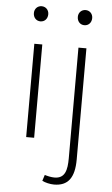

<svg xmlns="http://www.w3.org/2000/svg" viewBox="-60 -715 574 984"><g transform="rotate(5 227.0 -222.5)"><path d="M93 0H134V-480H93ZM114 -597C135 -597 151 -613 151 -637C151 -659 135 -675 114 -675C93 -675 77 -659 77 -637C77 -613 93 -597 114 -597ZM256 230C328 230 361 186 361 92V-480H320V89C320 150 310 194 255 194C238 194 217 189 205 185L195 216C210 224 236 230 256 230ZM340 -597C361 -597 377 -613 377 -637C377 -659 361 -675 340 -675C319 -675 303 -659 303 -637C303 -613 319 -597 340 -597Z"/></g></svg>

Font: Source Sans Pro Light
Style: Regular
Weight: 300
Designer: Paul D. Hunt
Foundry: Adobe Systems Incorporated
Version: Version 3.006;hotconv 1.0.111;makeotfexe 2.5.65597